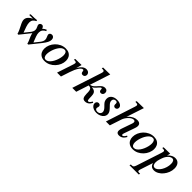

<svg xmlns="http://www.w3.org/2000/svg" viewBox="244 -2101 3770 3770"><g transform="rotate(45 2129.0 -216.5)"><path d="M176 11Q171 -9 164 -27.5Q157 -46 145 -72Q133 -98 113 -137Q86 -188 75.5 -218Q65 -248 65 -273Q65 -317 97 -353.5Q129 -390 202 -427L214 -414H76L86 -443Q150 -443 187.5 -445Q225 -447 257 -451L263 -429Q221 -409 201 -381Q181 -353 181 -312Q181 -290 185.5 -265Q190 -240 200.5 -208.5Q211 -177 229 -130L250 -72L206 -42L327 -193Q350 -220 360.5 -245Q371 -270 371 -294Q371 -309 367 -324Q363 -339 351 -364Q343 -380 340 -389Q337 -398 337 -407Q337 -427 353.5 -442Q370 -457 392 -457Q417 -457 433.5 -434.5Q450 -412 450 -375Q450 -300 374 -206L200 11ZM450 11Q447 -2 443 -14.5Q439 -27 432.5 -44.5Q426 -62 413 -89Q391 -136 381 -170.5Q371 -205 370 -242L413 -344Q420 -376 452.5 -406.5Q485 -437 526 -452L539 -427Q453 -388 453 -305Q453 -283 457 -260.5Q461 -238 472 -208Q483 -178 502 -130L525 -72L480 -42L601 -193Q644 -246 644 -294Q644 -310 639 -326.5Q634 -343 624 -365Q617 -384 614 -391.5Q611 -399 611 -407Q611 -429 627.5 -443Q644 -457 671 -457Q699 -457 716.5 -436Q734 -415 734 -381Q734 -345 713.5 -304Q693 -263 648 -206L474 11Z M927 14Q870 14 831.5 -8Q793 -30 773 -68Q753 -106 753 -155Q753 -212 776 -265.5Q799 -319 840 -362.5Q881 -406 935.5 -431.5Q990 -457 1052 -457Q1109 -457 1147.5 -435.5Q1186 -414 1205.5 -376Q1225 -338 1225 -289Q1225 -233 1202 -179Q1179 -125 1138 -81.5Q1097 -38 1043.5 -12Q990 14 927 14ZM928 -20Q959 -20 986.5 -40Q1014 -60 1037.5 -93Q1061 -126 1078.5 -167Q1096 -208 1106 -250.5Q1116 -293 1116 -331Q1116 -372 1100.5 -398Q1085 -424 1050 -424Q1019 -424 991.5 -404Q964 -384 940.5 -350.5Q917 -317 899.5 -276Q882 -235 872 -192Q862 -149 862 -112Q862 -72 878 -46Q894 -20 928 -20Z M1264 0 1377 -342Q1391 -383 1383 -398.5Q1375 -414 1339 -414H1318L1327 -443L1499 -446L1451 -263L1436 -248Q1469 -348 1518.5 -402.5Q1568 -457 1627 -457Q1664 -457 1687.5 -436.5Q1711 -416 1712 -383Q1712 -357 1696.5 -339Q1681 -321 1652 -321Q1631 -321 1618.5 -332.5Q1606 -344 1604 -371Q1602 -389 1597 -397Q1592 -405 1580 -405Q1546 -405 1506 -345.5Q1466 -286 1432 -182L1372 0Z M1687 0 1886 -610Q1900 -650 1890 -665.5Q1880 -681 1844 -681H1824L1833 -710L2028 -713L1796 0ZM2051 14Q2006 14 1987.5 -15.5Q1969 -45 1967 -121V-149Q1966 -193 1957.5 -217.5Q1949 -242 1929 -252Q1909 -262 1874 -262L1876 -286Q1951 -286 1992.5 -274Q2034 -262 2051 -232.5Q2068 -203 2069 -149L2070 -120Q2071 -68 2076 -50Q2081 -32 2097 -32Q2127 -32 2162 -95L2185 -82Q2138 14 2051 14ZM1856 -267V-286Q1887 -286 1910 -292.5Q1933 -299 1954 -314Q1975 -329 1998 -355L2033 -394Q2065 -429 2089.5 -443Q2114 -457 2143 -457Q2177 -457 2196 -438.5Q2215 -420 2215 -389Q2215 -358 2198 -340Q2181 -322 2155 -322Q2134 -322 2122 -334.5Q2110 -347 2110 -368Q2110 -389 2106.5 -397.5Q2103 -406 2095 -406Q2087 -406 2077.5 -399Q2068 -392 2053 -375L2017 -335Q1993 -309 1971 -294Q1949 -279 1922 -273Q1895 -267 1856 -267Z M2366 14Q2322 14 2286.5 -0.5Q2251 -15 2230.5 -40Q2210 -65 2210 -95Q2210 -122 2226 -139.5Q2242 -157 2268 -157Q2295 -157 2308.5 -138Q2322 -119 2313 -92L2309 -78Q2300 -52 2316.5 -33.5Q2333 -15 2365 -15Q2400 -15 2423.5 -36Q2447 -57 2447 -88Q2447 -129 2403 -174L2358 -220Q2314 -265 2314 -327Q2314 -386 2358.5 -421.5Q2403 -457 2477 -457Q2538 -457 2576 -433Q2614 -409 2614 -371Q2614 -346 2598.5 -330Q2583 -314 2559 -314Q2537 -314 2524 -328Q2511 -342 2511 -364L2512 -385Q2512 -428 2471 -428Q2442 -428 2424 -411Q2406 -394 2406 -366Q2406 -324 2443 -286L2491 -236Q2520 -206 2533.5 -179.5Q2547 -153 2547 -126Q2547 -87 2523 -55Q2499 -23 2457.5 -4.5Q2416 14 2366 14Z M2994 14Q2944 14 2930 -20.5Q2916 -55 2939 -121L3015 -339Q3027 -373 3018.5 -392.5Q3010 -412 2983 -412Q2961 -412 2935 -398Q2909 -384 2884.5 -359.5Q2860 -335 2840 -305Q2820 -275 2809 -242L2729 0H2621L2819 -610Q2833 -650 2823.5 -665.5Q2814 -681 2777 -681H2757L2766 -710L2962 -713L2816 -270L2797 -274Q2823 -331 2861 -372Q2899 -413 2944 -435Q2989 -457 3038 -457Q3100 -457 3120 -420.5Q3140 -384 3116 -315L3038 -92Q3017 -32 3045 -32Q3060 -32 3078 -49.5Q3096 -67 3112 -98L3135 -83Q3085 14 2994 14Z M3377 14Q3320 14 3281.5 -8Q3243 -30 3223 -68Q3203 -106 3203 -155Q3203 -212 3226 -265.5Q3249 -319 3290 -362.5Q3331 -406 3385.5 -431.5Q3440 -457 3502 -457Q3559 -457 3597.5 -435.5Q3636 -414 3655.5 -376Q3675 -338 3675 -289Q3675 -233 3652 -179Q3629 -125 3588 -81.5Q3547 -38 3493.5 -12Q3440 14 3377 14ZM3378 -20Q3409 -20 3436.5 -40Q3464 -60 3487.5 -93Q3511 -126 3528.5 -167Q3546 -208 3556 -250.5Q3566 -293 3566 -331Q3566 -372 3550.5 -398Q3535 -424 3500 -424Q3469 -424 3441.5 -404Q3414 -384 3390.5 -350.5Q3367 -317 3349.5 -276Q3332 -235 3322 -192Q3312 -149 3312 -112Q3312 -72 3328 -46Q3344 -20 3378 -20Z M3555 280 3565 251H3591Q3617 251 3631 237Q3645 223 3657 187L3830 -342Q3844 -384 3836 -399Q3828 -414 3792 -414H3771L3780 -443L3960 -446L3932 -337L3907 -325Q3943 -389 3993 -423Q4043 -457 4095 -457Q4157 -457 4192 -415Q4227 -373 4227 -300Q4227 -241 4205 -185Q4183 -129 4145.5 -84Q4108 -39 4060.5 -12.5Q4013 14 3964 14Q3898 14 3869 -33.5Q3840 -81 3851 -155L3871 -136L3765 187Q3753 225 3759 238Q3765 251 3794 251H3821L3813 280ZM3942 -33Q3972 -33 4003 -57.5Q4034 -82 4059.5 -123Q4085 -164 4100 -214.5Q4115 -265 4115 -316Q4115 -362 4099.5 -386.5Q4084 -411 4053 -411Q4026 -411 3998.5 -391.5Q3971 -372 3947.5 -339.5Q3924 -307 3910 -265L3895 -221Q3877 -168 3877 -125Q3877 -82 3893 -57.5Q3909 -33 3942 -33Z"/></g></svg>

Font: Baskervville SemiBold
Style: Italic
Weight: 600
Italic angle: -18°
Version: Version 1.100